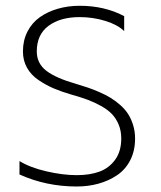

<svg xmlns="http://www.w3.org/2000/svg" viewBox="-20 -662 570 678"><path d="M48.8 -93.3Q85.9 -70.3 144 -56.9Q202.1 -43.5 251 -43.5Q296.9 -43.5 331.1 -55.9Q365.2 -68.4 386.7 -98.1Q408.2 -127.9 408.2 -172.9Q408.2 -199.7 399.2 -221.7Q390.1 -243.7 375.5 -259Q360.8 -274.4 337.2 -287.6Q313.5 -300.8 289.8 -309.6Q266.1 -318.4 233.4 -327.6Q197.8 -337.9 170.2 -349.6Q142.6 -361.3 116.2 -379.2Q89.8 -397 75.4 -422.6Q61 -448.2 61 -480.5Q61 -519.5 77.1 -550.8Q93.3 -582 121.1 -601.6Q148.9 -621.1 184.8 -631.3Q220.7 -641.6 261.2 -641.6Q349.6 -641.6 418.5 -605V-552.2Q395.5 -574.7 352.1 -588.1Q308.6 -601.6 261.2 -601.6Q192.9 -601.6 151.4 -570.8Q109.9 -540 109.9 -480.5Q109.9 -438 143.6 -412.1Q177.2 -386.2 249 -365.7Q272 -358.9 290.8 -352.5Q309.6 -346.2 331.8 -336.4Q354 -326.7 371.1 -316.2Q388.2 -305.7 405 -290.8Q421.9 -275.9 432.6 -259Q443.4 -242.2 450.2 -220Q457 -197.8 457 -172.9Q457 -129.4 439.9 -96.2Q422.9 -63 393.3 -43.2Q363.8 -23.4 327.6 -13.4Q291.5 -3.4 251 -3.4Q143.1 -3.4 48.8 -45.9Z"/></svg>

Font: AzarMehrMonospaced
Style: SansRegular
Weight: 1
Designer: Amin Abedi
Version: Version 1.00